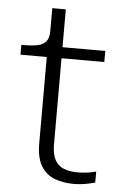

<svg xmlns="http://www.w3.org/2000/svg" viewBox="-51 -729 507 778"><g transform="rotate(5 202.0 -340.0)"><path d="M18 -492V-532H29Q61 -532 83.5 -536.5Q106 -541 118 -555Q130 -569 130 -597L168 -537H359V-492ZM185 -142Q185 -102 197.5 -79Q210 -56 233.5 -46.5Q257 -37 290 -37Q314 -37 335 -40.5Q356 -44 365 -47V-2Q354 1 340 4Q326 7 310.5 9Q295 11 279 11Q238 11 202.5 -1.5Q167 -14 146 -47.5Q125 -81 125 -141V-522L130 -530V-691H185Z"/></g></svg>

Font: Roboto Serif 20pt ExtraLight
Style: Regular
Weight: 250
Version: Version 1.008